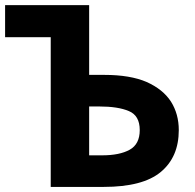

<svg xmlns="http://www.w3.org/2000/svg" viewBox="-20 -734 767 754"><path d="M179.2 0V-587.9H0V-713.9H330.1V-439.9H390.1Q491.2 -439.9 555.7 -412.1Q620.1 -383.3 651.4 -335Q682.1 -286.1 682.1 -223.1Q682.1 -117.2 611.3 -58.6Q541 0 387.2 0ZM380.9 -124Q449.7 -124 489.3 -146Q528.8 -168 528.8 -223.1Q528.8 -280.3 485.8 -297.9Q443.4 -315.9 369.1 -315.9H330.1V-124Z"/></svg>

Font: Droid Sans Thai
Style: Bold
Weight: 700
Designer: Steve Matteson
Foundry: Ascender Corporation
Version: Version 1.00